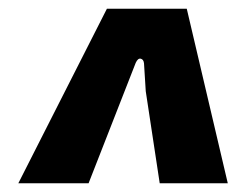

<svg xmlns="http://www.w3.org/2000/svg" viewBox="-20 -770 542 440"><path d="M22 -350 225 -750H408L502 -350H346L314 -561L310 -625Q309 -634 302.5 -635.5Q296 -637 291 -626L183 -350Z"/></svg>

Font: Finlandica
Style: Bold Italic
Weight: 700
Italic angle: -8°
Designer: Niklas Ekholm, Juho Hiilivirta, Jaakko Suomalainen
Foundry: Helsinki Type Studio
Version: Version 1.064; ttfautohint (v1.8.4.7-5d5b)